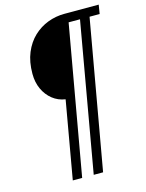

<svg xmlns="http://www.w3.org/2000/svg" viewBox="-127 -762 766 1010"><g transform="rotate(-15 256.0 -257.0)"><path d="M141 172 215 -250Q175 -256 145 -280Q115 -304 98 -341Q81 -378 81 -424Q81 -490 101.5 -539Q122 -588 156.5 -620.5Q191 -653 234.5 -669.5Q278 -686 325 -686H512L504 -637H449L306 172H255L397 -637H335L192 172Z"/></g></svg>

Font: Archivo SemiCondensed ExtraLight
Style: Italic
Weight: 250
Width: 4
Italic angle: -10°
Designer: Hector Gatti
Foundry: Omnibus-Type
Version: Version 2.001